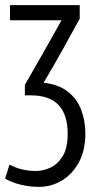

<svg xmlns="http://www.w3.org/2000/svg" viewBox="-21 -542 377 749"><path d="M130 187Q96 187 62 179Q28 171 -1 155L16 100Q40 113 65.5 119Q91 125 119 125Q148 125 176.5 111.5Q205 98 224 66.5Q243 35 243 -20Q243 -170 100 -170H76V-211Q112 -273 148.5 -337.5Q185 -402 219 -463H18V-522H290V-469Q261 -416 226 -353Q191 -290 149 -219Q207 -213 243 -185Q279 -157 295.5 -114Q312 -71 312 -21Q312 45 286.5 91.5Q261 138 220 162.5Q179 187 130 187Z"/></svg>

Font: Ubuntu Sans Condensed
Style: Regular
Weight: 400
Width: 3
Designer: Dalton Maag Ltd
Foundry: Dalton Maag Ltd
Version: Version 1.006; ttfautohint (v1.8.4.7-5d5b)